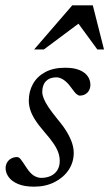

<svg xmlns="http://www.w3.org/2000/svg" viewBox="-20 -690 410 720"><path d="M44 -101Q51 -101 57.5 -93Q64 -85 78.5 -62.5Q93 -40 106.8 -31.5Q120.5 -23 134.5 -23Q154.5 -23 170.2 -30.2Q186 -37.5 195 -51.8Q204 -66 204 -86.5Q204 -101 199.2 -116Q194.5 -131 182.2 -149.8Q170 -168.5 147 -194.5Q124.5 -220.5 111.5 -241Q98.5 -261.5 93.2 -279Q88 -296.5 88 -313Q88 -347 103.5 -375Q119 -403 149.5 -419.5Q180 -436 224 -436Q257.5 -436 278.2 -427.2Q299 -418.5 309 -404Q319 -389.5 319 -372Q319 -360.5 314 -351.2Q309 -342 300 -336.8Q291 -331.5 279 -331.5Q274 -331.5 267 -337.2Q260 -343 246.5 -362Q233 -381 218.8 -390.5Q204.5 -400 191.5 -400Q166.5 -400 152.5 -385.8Q138.5 -371.5 138.5 -345.5Q138.5 -334.5 144 -320.5Q149.5 -306.5 162.2 -287.5Q175 -268.5 196.5 -242Q218.5 -216 231.5 -193.8Q244.5 -171.5 250.5 -152.8Q256.5 -134 256.5 -117Q256.5 -81 237 -52.2Q217.5 -23.5 184 -6.8Q150.5 10 108 10Q71.5 10 47.8 0Q24 -10 12.5 -26Q1 -42 1 -59.5Q1 -71 6.5 -80.5Q12 -90 21.8 -95.5Q31.5 -101 44 -101ZM108 -504.5 251 -670H328L370 -504.5H345L270 -607H282L144.5 -504.5Z"/></svg>

Font: Newsreader Text
Style: Italic
Weight: 400
Italic angle: -17°
Designer: Hugues Gentile
Foundry: Production Type
Version: Version 1.001